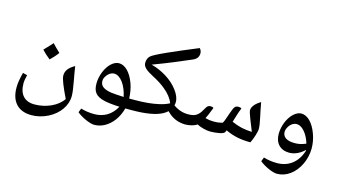

<svg xmlns="http://www.w3.org/2000/svg" viewBox="-98 -1153 2875 1633"><g transform="rotate(15 1339.5 -337.0)"><path d="M278 -374C306 -401 329 -427 344 -449C318 -473 295 -496 276 -517C261 -499 237 -474 205 -441C223 -421 247 -398 278 -374ZM250 124C300 124 348 112 394 89C485 43 541 -37 541 -121C541 -152 535 -193 526 -241C516 -296 507 -347 503 -376C448 -345 426 -314 426 -272C426 -242 453 -177 498 -84C452 -15 353 29 252 29C164 29 116 -24 116 -121C116 -141 121 -166 128 -195L89 -205C73 -140 68 -107 68 -70C68 54 134 124 250 124Z M786 65C817 65 848 58 877 42C939 9 987 -58 1008 -138H1076C1081 -138 1084 -141 1084 -146V-220C1084 -225 1081 -228 1076 -228H1018C1016 -275 1009 -317 994 -359C963 -443 913 -496 858 -496C836 -496 813 -486 790 -465C746 -424 716 -349 716 -279C716 -208 744 -173 817 -155C847 -147 894 -142 956 -139C914 -62 848 -23 764 -23C722 -23 682 -29 646 -40L632 -4C672 30 749 65 786 65ZM969 -229C917 -232 881 -233 856 -237C794 -247 759 -269 759 -313C759 -325 762 -338 770 -352C786 -379 813 -400 841 -400C896 -400 949 -328 969 -229Z M1067 -138C1185 -138 1274 -153 1330 -183C1346 -192 1359 -201 1370 -211C1416 -161 1474 -138 1537 -138C1543 -138 1546 -141 1546 -146V-220C1546 -225 1543 -228 1537 -228C1488 -228 1444 -243 1405 -272C1408 -280 1409 -291 1409 -302C1409 -334 1395 -367 1368 -403C1317 -473 1224 -531 1128 -556C1260 -605 1356 -646 1458 -690C1487 -703 1504 -724 1504 -756C1504 -772 1497 -787 1487 -798C1285 -715 1122 -644 1095 -618C1079 -603 1071 -582 1071 -556C1071 -523 1100 -497 1162 -465C1209 -441 1248 -416 1278 -391C1321 -356 1351 -318 1365 -279C1338 -265 1309 -255 1276 -248C1221 -235 1151 -228 1067 -228C1061 -228 1059 -225 1059 -220V-146C1059 -141 1061 -138 1067 -138Z M1756 -135C1806 -136 1868 -144 1880 -162C1883 -168 1886 -174 1889 -181C1960 -148 2026 -135 2110 -135C2129 -171 2150 -238 2150 -264C2150 -311 2126 -395 2110 -489C2066 -465 2036 -429 2036 -399C2036 -375 2078 -278 2099 -224C2030 -227 1983 -237 1919 -265C1936 -322 1950 -366 1962 -393C1954 -399 1945 -401 1935 -401C1913 -401 1902 -393 1892 -370C1872 -323 1853 -254 1841 -236C1818 -229 1795 -225 1765 -225C1731 -225 1701 -231 1688 -235C1696 -250 1711 -283 1731 -336C1723 -342 1714 -344 1705 -344C1689 -344 1677 -337 1670 -325C1644 -281 1638 -269 1618 -252C1597 -234 1574 -228 1529 -228C1523 -228 1521 -225 1521 -220V-146C1521 -141 1523 -138 1529 -138C1573 -138 1615 -149 1637 -166C1669 -149 1719 -135 1756 -135Z M2395 65C2436 65 2474 53 2510 27C2581 -24 2627 -122 2627 -219C2627 -260 2620 -302 2604 -346C2572 -433 2521 -484 2467 -484C2444 -484 2421 -473 2399 -453C2354 -411 2324 -337 2324 -267C2324 -186 2372 -135 2451 -135C2498 -135 2545 -157 2584 -195L2585 -187C2551 -81 2475 -23 2373 -23C2331 -23 2291 -29 2255 -40L2241 -4C2281 30 2358 65 2395 65ZM2474 -226C2406 -226 2368 -251 2368 -297C2368 -308 2371 -321 2378 -334C2393 -365 2422 -387 2451 -387C2466 -387 2480 -382 2495 -372C2528 -349 2558 -301 2573 -247C2530 -230 2506 -226 2474 -226Z"/></g></svg>

Font: Noto Naskh Arabic UI Medium
Style: Regular
Weight: 500
Designer: Monotype Design Team, David Williams, Mohamad Dakak and Nizar Qandah
Foundry: Monotype Imaging Inc.
Version: Version 2.014